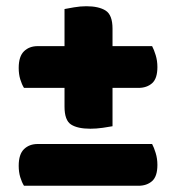

<svg xmlns="http://www.w3.org/2000/svg" viewBox="-20 -596 565 616"><path d="M341 -448H468Q474 -437 479.5 -419Q485 -401 485 -381Q485 -344 468 -329Q451 -314 424 -314H341V-191Q331 -189 310 -186Q289 -183 270 -183Q229 -183 208 -196.5Q187 -210 187 -254V-314H57Q50 -325 45 -341.5Q40 -358 40 -378Q40 -415 57 -431.5Q74 -448 101 -448H187V-567Q197 -569 217.5 -572.5Q238 -576 257 -576Q297 -576 319 -562Q341 -548 341 -504ZM57 0Q50 -11 45 -27.5Q40 -44 40 -64Q40 -101 57 -117.5Q74 -134 101 -134H468Q474 -123 479.5 -105Q485 -87 485 -67Q485 -30 468 -15Q451 0 424 0Z"/></svg>

Font: Baloo Chettan 2 ExtraBold
Style: Regular
Weight: 800
Designer: Maithili Shingre, Unnati Kotecha and Ek Type
Foundry: Ek Type
Version: Version 1.640;hotconv 1.0.111;makeotfexe 2.5.65597; ttfautoh